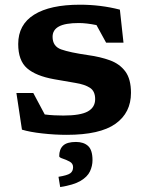

<svg xmlns="http://www.w3.org/2000/svg" viewBox="-20 -548 608 796"><path d="M311.5 -528.5Q397.5 -528.5 477 -508L492 -371H420L380 -444Q338 -452.5 306.5 -452.5Q250.5 -452.5 224.2 -438.2Q198 -424 198 -395.5Q198 -356 233.5 -343.2Q269 -330.5 345 -319.5Q396 -312.5 436.2 -297.8Q476.5 -283 499.8 -251.5Q523 -220 523 -163Q523 -80.5 458.8 -34.8Q394.5 11 256.5 11Q207 11 155.5 5.2Q104 -0.5 71 -10.5L48 -162.5H118L165.5 -73.5Q184.5 -71 204.5 -70Q224.5 -69 242.5 -69Q313.5 -69 344 -86Q374.5 -103 374.5 -137Q374.5 -170 353 -184Q331.5 -198 293 -204.2Q254.5 -210.5 204.5 -219.5Q129 -233 92.2 -265Q55.5 -297 55.5 -365.5Q55.5 -446 121.5 -487.2Q187.5 -528.5 311.5 -528.5ZM222.5 185Q259.5 179 271.2 170.5Q283 162 283 145Q283 129.5 268.5 121.8Q254 114 239.8 109.5Q225.5 105 225.5 99.5Q225.5 71 241.5 55.8Q257.5 40.5 295 40.5Q327 40.5 345.2 57.2Q363.5 74 363.5 116Q363.5 140 353 162.5Q342.5 185 313.8 202Q285 219 229.5 227.5Z"/></svg>

Font: Newsreader 6pt SemiBold
Style: Regular
Weight: 600
Designer: Hugues Gentile
Foundry: Production Type
Version: Version 1.003; ttfautohint (v1.8.3)